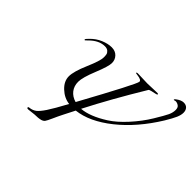

<svg xmlns="http://www.w3.org/2000/svg" viewBox="-195 -1328 1684 1684"><g transform="rotate(45 647.0 -486.0)"><path d="M380 10 310 18Q294 18 294 10Q294 0 306 0Q343 -4 368.5 -23.5Q394 -43 429 -95.5Q464 -148 530 -270Q463 -278 409.5 -328.5Q356 -379 356 -439.5Q356 -500 406 -615.5Q456 -731 456 -774Q456 -796 453 -810Q450 -824 435.5 -837Q421 -850 394 -850Q322 -850 254 -782Q234 -762 232 -762Q226 -762 226 -768Q226 -774 248 -796Q292 -842 345 -864Q398 -886 443 -886Q488 -886 515 -858Q542 -830 542 -789Q542 -748 495 -632.5Q448 -517 448 -464Q448 -411 477 -374Q506 -337 558 -322Q828 -815 828 -844Q828 -866 777 -872Q752 -875 752 -878Q752 -886 768 -886L886 -882L1010 -886Q1020 -886 1020 -878Q1020 -873 1001 -869Q982 -865 960 -860Q938 -855 934 -848Q760 -560 634 -314Q736 -322 868 -406Q938 -450 1014 -533.5Q1090 -617 1143 -704.5Q1196 -792 1212 -826Q1228 -861 1228 -893Q1228 -924 1210 -936Q1192 -948 1174 -948L1156 -944Q1152 -944 1152 -948Q1152 -952 1162 -960Q1201 -990 1232 -990Q1262 -990 1278 -972Q1294 -954 1294 -925Q1294 -896 1278.5 -860.5Q1263 -825 1224 -760Q1094 -549 929.5 -418Q765 -287 612 -270L560 -168Q539 -127 517.5 -78.5Q496 -30 486 -17Q476 -4 456 2Q426 10 380 10Z"/></g></svg>

Font: Miama
Style: Regular
Weight: 400
Italic angle: 16.5°
Designer: Linus Romer
Foundry: Linus Romer
Version: 0.32